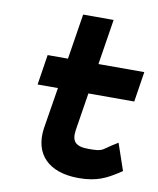

<svg xmlns="http://www.w3.org/2000/svg" viewBox="-75 -692 629 763"><g transform="rotate(10 239.0 -310.5)"><path d="M69 -327H151L124 -160C109 -54 172 11 294 11C368 11 406 -11 443 -34L463 -47L426 -155L399 -138C364 -115 369 -110 313 -110C259 -110 243 -129 250 -176L274 -327H459L478 -449H293L322 -632H199L170 -449H88Z"/></g></svg>

Font: Charger Sport
Style: UltObl
Weight: 1000
Designer: Jasper
Foundry: Cannot Into Space Fonts
Version: Version 1.1